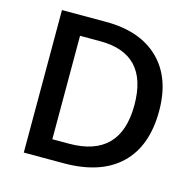

<svg xmlns="http://www.w3.org/2000/svg" viewBox="-104 -821 943 929"><g transform="rotate(15 367.0 -357.0)"><path d="M674.8 -363.8Q674.8 -187 576.7 -93.5Q478.5 0 293.9 0H94.2V-713.9H314.9Q485.4 -713.9 580.1 -622.1Q674.8 -530.3 674.8 -363.8ZM551.8 -359.9Q551.8 -616.2 312 -616.2H210.9V-98.1H293.9Q551.8 -98.1 551.8 -359.9Z"/></g></svg>

Font: f1_58959          
Style: Regular
Weight: 600
Foundry: Ascender Corporation
Version: Version 1.10